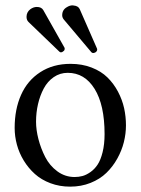

<svg xmlns="http://www.w3.org/2000/svg" viewBox="-20 -678 520 710"><path d="M91.8 -643.6Q103.5 -652.3 116.2 -652.3Q133.3 -652.3 140.1 -640.6L218.3 -502Q219.2 -501 219.2 -498Q219.2 -491.2 213.9 -488.3Q210 -484.4 205.6 -484.4Q201.7 -484.4 199.2 -487.3L85.4 -596.7Q78.1 -604 78.1 -615.7Q78.1 -632.8 91.8 -643.6ZM227.1 -651.4Q237.8 -658.2 248 -658.2Q251 -658.2 252 -657.7Q269.5 -656.2 274.9 -644L338.9 -498Q339.4 -497.1 339.4 -494.6Q339.4 -488.8 333 -484.4Q328.1 -481.9 324.7 -481.9Q320.8 -481.9 317.9 -484.9L215.8 -606Q210 -613.3 210 -621.6Q210 -641.6 227.1 -651.4ZM34.2 -205.1Q34.2 -273.9 57.9 -327.1Q81.5 -380.4 128.9 -411.1Q176.3 -441.9 240.7 -441.9Q283.7 -441.9 318.8 -428.2Q354 -414.6 377.2 -391.8Q400.4 -369.1 416.3 -339.1Q432.1 -309.1 439 -277.8Q445.8 -246.6 445.8 -214.4Q445.8 -183.6 438 -152.3Q430.2 -121.1 413.6 -91.3Q397 -61.5 373.3 -38.6Q349.6 -15.6 314.9 -1.7Q280.3 12.2 239.3 12.2Q200.2 12.2 166.5 -0.5Q132.8 -13.2 108.9 -34.7Q85 -56.2 67.9 -84.2Q50.8 -112.3 42.5 -143.1Q34.2 -173.8 34.2 -205.1ZM230.5 -408.7Q201.7 -408.7 178.7 -392.8Q155.8 -377 141.8 -350.8Q127.9 -324.7 120.6 -293.2Q113.3 -261.7 113.3 -228Q113.3 -197.8 122.1 -163.6Q130.9 -129.4 147.2 -97.4Q163.6 -65.4 192.1 -44.4Q220.7 -23.4 255.9 -23.4Q271 -23.4 284.9 -27.1Q298.8 -30.8 314.2 -41.5Q329.6 -52.2 340.8 -69.1Q352.1 -85.9 359.4 -115.2Q366.7 -144.5 366.7 -182.1Q366.7 -290 329.8 -349.4Q293 -408.7 230.5 -408.7Z"/></svg>

Font: Libertinage
Style: f
Weight: 400
Designer: OSP
Foundry: OSP
Version: Version 1.0; 2008; OFL relea